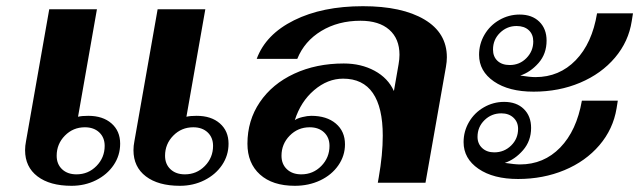

<svg xmlns="http://www.w3.org/2000/svg" viewBox="-20 -590 2064 620"><path d="M61 -105Q61 -119 64 -134L139 -560H293L232 -213Q244 -216 265 -216Q312 -216 340 -191.5Q368 -167 368 -126Q368 -88 347 -57Q326 -26 290 -8Q254 10 211 10Q141 10 101 -20.5Q61 -51 61 -105ZM411 -105Q411 -119 414 -134L489 -560H643L582 -213Q594 -216 615 -216Q662 -216 690 -191.5Q718 -167 718 -126Q718 -88 697 -57Q676 -26 640 -8Q604 10 561 10Q491 10 451 -20.5Q411 -51 411 -105ZM318 -119Q318 -146 300.5 -162.5Q283 -179 254 -179Q216 -179 189.5 -152Q163 -125 163 -87Q163 -60 180.5 -43.5Q198 -27 227 -27Q265 -27 291.5 -54Q318 -81 318 -119ZM668 -119Q668 -146 650.5 -162.5Q633 -179 604 -179Q566 -179 539.5 -152Q513 -125 513 -87Q513 -60 530.5 -43.5Q548 -27 577 -27Q615 -27 641.5 -54Q668 -81 668 -119Z M779 -126Q779 -201 819 -260Q859 -319 930 -352Q1001 -385 1090 -385Q1146 -385 1189.5 -361.5Q1233 -338 1252 -296L1267 -382Q1270 -399 1270 -413Q1270 -465 1237 -494Q1204 -523 1144 -523Q1072 -523 1017.5 -490Q963 -457 940 -400H809Q838 -479 929.5 -524.5Q1021 -570 1152 -570Q1278 -570 1350.5 -527Q1423 -484 1423 -405Q1423 -391 1420 -374L1354 0H1200L1203 -17Q1216 -91 1216 -152Q1216 -243 1184 -289.5Q1152 -336 1088 -336Q1038 -336 994.5 -299Q951 -262 932 -202Q940 -208 956.5 -212Q973 -216 985 -216Q1035 -216 1064.5 -191Q1094 -166 1094 -124Q1094 -87 1072.5 -56Q1051 -25 1014 -7.5Q977 10 932 10Q860 10 819.5 -26.5Q779 -63 779 -126ZM1044 -119Q1044 -146 1026.5 -162.5Q1009 -179 980 -179Q942 -179 915.5 -152Q889 -125 889 -87Q889 -60 906.5 -43.5Q924 -27 953 -27Q991 -27 1017.5 -54Q1044 -81 1044 -119Z M1527 -413Q1527 -448 1544.5 -478Q1562 -508 1592.5 -525.5Q1623 -543 1658 -543Q1698 -543 1721.5 -520Q1745 -497 1745 -459Q1745 -416 1719 -386.5Q1693 -357 1660 -346Q1692 -341 1709 -341Q1786 -341 1839 -395.5Q1892 -450 1908 -547H2024L2020 -522Q2010 -456 1966 -404Q1922 -352 1853.5 -323Q1785 -294 1703 -294Q1623 -294 1575 -327Q1527 -360 1527 -413ZM1702 -456Q1702 -479 1687.5 -492.5Q1673 -506 1648 -506Q1617 -506 1594.5 -484Q1572 -462 1572 -430Q1572 -407 1586.5 -393.5Q1601 -380 1626 -380Q1658 -380 1680 -402.5Q1702 -425 1702 -456ZM1477 -131Q1477 -166 1494.5 -196Q1512 -226 1542.5 -243.5Q1573 -261 1608 -261Q1648 -261 1671.5 -238Q1695 -215 1695 -177Q1695 -135 1669 -105Q1643 -75 1610 -64Q1643 -59 1659 -59Q1736 -59 1789 -113.5Q1842 -168 1859 -265H1975L1971 -240Q1960 -173 1915.5 -121Q1871 -69 1802.5 -40.5Q1734 -12 1653 -12Q1573 -12 1525 -45Q1477 -78 1477 -131ZM1653 -174Q1653 -196 1638 -210Q1623 -224 1599 -224Q1567 -224 1544.5 -202Q1522 -180 1522 -148Q1522 -126 1537 -112Q1552 -98 1576 -98Q1608 -98 1630.5 -120Q1653 -142 1653 -174Z"/></svg>

Font: Fahkwang
Style: Bold Italic
Weight: 700
Italic angle: -10°
Designer: Suppakit Chalermlarp | Katatrad Co.,Ltd.
Foundry: Cadson Demak Co.,Ltd.
Version: Version 1.000; ttfautohint (v1.6)